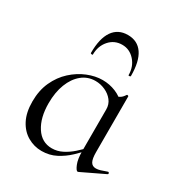

<svg xmlns="http://www.w3.org/2000/svg" viewBox="-154 -735 798 852"><g transform="rotate(30 245.0 -309.0)"><path d="M180.4 9.8Q142 9.8 108.7 -9.5Q75.4 -28.8 55.7 -66.7Q36 -104.6 36 -160.8Q36 -217.6 56.3 -261.8Q76.6 -306 110.1 -336.5Q143.6 -367 182.9 -382.9Q222.2 -398.8 259.2 -398.8Q294.8 -398.8 326.6 -385.7Q358.4 -372.6 377.8 -349.6L337.6 -293.6Q337.6 -319.6 322.5 -338.8Q307.4 -358 283.5 -368.7Q259.6 -379.4 234 -379.4Q194.4 -379.4 164.8 -355.1Q135.2 -330.8 118.7 -288.4Q102.2 -246 102.2 -190Q102.2 -115.8 132.2 -69.5Q162.2 -23.2 213.8 -23.2Q241.8 -23.2 267.1 -36.1Q292.4 -49 314.2 -68.3Q336 -87.6 353.8 -107.2L361.8 -100.2Q340 -75.2 313.2 -49.8Q286.4 -24.4 253.4 -7.3Q220.4 9.8 180.4 9.8ZM365.4 9.2Q357.8 9.2 347.7 -15Q337.6 -39.2 337.6 -80.4V-360.6Q354.4 -367.6 364.6 -373.8Q374.8 -380 384 -394.8Q385.2 -396.8 389.2 -395.7Q393.2 -394.6 393.2 -392.4V-106.6Q393.2 -73.2 401.4 -58.4Q409.6 -43.6 428.4 -43.6Q438.6 -43.6 451.1 -47.4Q463.6 -51.2 481.4 -57.8Q486.2 -59.8 488.4 -54.7Q490.6 -49.6 486 -47.6L369.6 8.2Q367.6 9.2 365.4 9.2ZM164.4 -474.6Q164.4 -472.6 158.9 -473Q153.4 -473.4 153.4 -477.2Q153.4 -551.4 179.9 -589.7Q206.4 -628 256.4 -628Q306.4 -628 332.4 -589.7Q358.4 -551.4 358.4 -477.2Q358.4 -473.4 352.9 -473Q347.4 -472.6 347.4 -474.6Q347.4 -518.4 320.9 -548.1Q294.4 -577.8 256.4 -577.8Q216.4 -577.8 190.4 -548.1Q164.4 -518.4 164.4 -474.6Z"/></g></svg>

Font: Cormorant Infant Light
Style: Regular
Weight: 300
Designer: Christian Thalmann (Catharsis Fonts)
Foundry: Catharsis Fonts
Version: Version 4.001